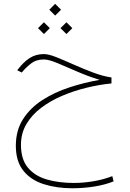

<svg xmlns="http://www.w3.org/2000/svg" viewBox="-20 -649 679 1006"><path d="M269 -628.9 299.8 -598.1 269 -567.4 238.3 -598.1ZM328.1 -532.2 358.9 -501.5 328.1 -470.7 296.9 -501.5ZM210 -532.2 241.2 -501.5 210 -470.7 179.2 -501.5ZM564 -243.2V-211.9Q500.5 -205.6 434.1 -189.5Q367.7 -173.3 306.2 -147.2Q244.6 -121.1 195.8 -84.2Q147 -47.4 118.4 1Q89.8 49.3 89.8 109.9Q89.8 186 126.5 229.7Q163.1 273.4 225.8 291.5Q288.6 309.6 366.7 309.6Q416 309.6 469 300.8Q522 292 568.4 273.9L575.2 301.3Q530.8 319.3 473.9 328.4Q417 337.4 359.4 337.4Q276.4 337.4 209 315.9Q141.6 294.4 102.3 245.4Q63 196.3 63 114.7Q63 34.2 100.8 -24.9Q138.7 -84 202.1 -124.8Q265.6 -165.5 343.8 -191.2Q421.9 -216.8 502.4 -230.5Q441.4 -249 384 -274.2Q326.7 -299.3 281 -318.4Q235.4 -337.4 210 -337.4Q169.9 -337.4 144.3 -317.6Q118.7 -297.9 98.6 -274.4L94.2 -269L70.3 -280.8L74.7 -286.6Q103.5 -324.2 135.7 -345Q168 -365.7 210.4 -365.7Q234.4 -365.7 275.4 -349.4Q316.4 -333 366.7 -310.5Q417 -288.1 468.3 -268.8Q519.5 -249.5 564 -243.2Z"/></svg>

Font: Vazirmatn UI NL Thin
Style: Regular
Weight: 100
Designer: Saber Rastikerdar
Foundry: Saber Rastikerdar
Version: Version 33.003